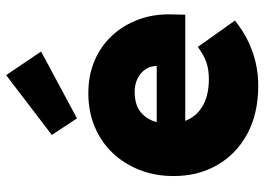

<svg xmlns="http://www.w3.org/2000/svg" viewBox="-138 -714 862 626"><g transform="rotate(-90 293.0 -401.0)"><path d="M32 -266Q32 -326 52 -377Q72 -428 108 -465.5Q144 -503 193.5 -523.5Q243 -544 302 -544Q360 -544 407.5 -524Q455 -504 489.5 -467Q524 -430 542.5 -380Q561 -330 559 -270L558 -228H138L115 -321H409L391 -301V-320Q391 -342 379.5 -358.5Q368 -375 349 -384Q330 -393 306 -393Q272 -393 249.5 -379.5Q227 -366 215 -341Q203 -316 203 -281Q203 -241 219.5 -212Q236 -183 268.5 -167Q301 -151 348 -151Q379 -151 402.5 -159Q426 -167 453 -187L539 -66Q504 -38 468.5 -21.5Q433 -5 398 2.5Q363 10 327 10Q236 10 170 -25.5Q104 -61 68 -123.5Q32 -186 32 -266ZM220 -581 166 -663 361 -812 438 -698Z"/></g></svg>

Font: Mach ExtraBold
Style: Regular
Weight: 800
Version: Version 1.002